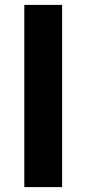

<svg xmlns="http://www.w3.org/2000/svg" viewBox="-20 -762 353 782"><path d="M79 0V-742H233V0Z"/></svg>

Font: Trueno
Style: SBd
Weight: 600
Designer: Julieta Ulanovsky
Foundry: Julieta Ulanovsky
Version: Version 3.001b